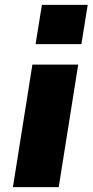

<svg xmlns="http://www.w3.org/2000/svg" viewBox="-20 -768 380 788"><path d="M126 -587 152 -748H340L314 -587ZM33 0 113 -503H301L221 0Z"/></svg>

Font: Nunito Sans 8pt Black
Style: Italic
Weight: 900
Italic angle: -9°
Version: Version 3.101;gftools[0.9.27]